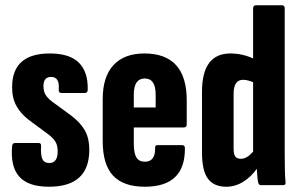

<svg xmlns="http://www.w3.org/2000/svg" viewBox="-20 -703 1134 729"><path d="M166 6Q87 6 53 -32.5Q19 -71 26 -148Q27 -160 37 -160H127Q137 -160 136 -148Q134 -114 141 -99Q148 -84 167 -84Q199 -84 199 -128Q199 -151 190.5 -165Q182 -179 162 -194L89 -248Q59 -271 42.5 -300.5Q26 -330 26 -372Q26 -500 169 -500Q245 -500 280 -464.5Q315 -429 313 -362Q313 -350 302 -350H213Q202 -350 203 -364Q207 -411 174 -411Q145 -411 145 -376Q145 -357 152.5 -344Q160 -331 178 -317L248 -266Q284 -239 301.5 -209Q319 -179 319 -134Q319 6 166 6Z M530 6Q449 6 409.5 -36Q370 -78 370 -167V-327Q370 -412 411 -456Q452 -500 528 -500Q689 -500 689 -322V-231Q689 -219 678 -219H488V-158Q488 -121 498 -105Q508 -89 530 -89Q570 -89 569 -141Q568 -152 578 -152H671Q682 -152 682 -141Q684 6 530 6ZM488 -295H571V-344Q571 -405 530 -405Q488 -405 488 -344Z M839 6Q792 6 769.5 -24.5Q747 -55 747 -123V-355Q747 -500 855 -500Q878 -500 900 -495Q922 -490 941 -481V-671Q941 -683 952 -683H1051Q1061 -683 1061 -671V-127Q1061 -91 1061.5 -62.5Q1062 -34 1064 -13Q1066 0 1055 0H971Q962 0 960 -11Q958 -21 957 -34.5Q956 -48 955 -62Q933 -31 903 -12.5Q873 6 839 6ZM867 -139Q867 -117 873.5 -108.5Q880 -100 895 -100Q917 -100 941 -127V-391Q919 -400 903 -400Q867 -400 867 -347Z"/></svg>

Font: Sofia Sans Extra Condensed ExtraBold
Style: Regular
Weight: 800
Designer: Botio Nikoltchev, Ani Petrova
Foundry: lettersoup
Version: Version 4.101; ttfautohint (v1.8.4.7-5d5b)